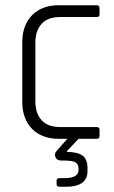

<svg xmlns="http://www.w3.org/2000/svg" viewBox="-20 -530 434 733"><path d="M349 -465H209Q163 -465 139 -439Q115 -413 115 -366V-144Q115 -97 139 -71Q163 -45 209 -45H349Q360 -45 360 -34V-11Q360 0 349 0H280L236 46V50Q276 50 295 64Q314 78 314 111V123Q314 183 232 183H208Q196 183 196 173V160Q196 150 208 150H227Q280 150 280 118V116Q280 97 268.5 90Q257 83 227 83H215Q197 83 191.5 69.5Q186 56 198 44L237 0H205Q140 0 102.5 -38Q65 -76 65 -142V-368Q65 -434 102.5 -472Q140 -510 205 -510H349Q360 -510 360 -499V-475Q360 -465 349 -465Z"/></svg>

Font: Rajdhani
Style: Regular
Weight: 400
Designer: Satya Rajpurohit, Jyotish Sonowal
Foundry: Indian Type Foundry
Version: Version 1.201 February 1, 2022